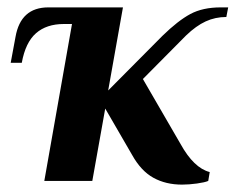

<svg xmlns="http://www.w3.org/2000/svg" viewBox="-20 -490 638 520"><path d="M338 -70 265 -196 230 0H100L175 -425H153Q106 -425 77.5 -400Q49 -375 39 -320H9L22 -390Q36 -470 111 -470H313L273 -245L420 -393Q462 -434 495.5 -452Q529 -470 578 -470H598L593 -444Q563 -444 537 -432Q511 -420 484 -394L367 -276L469 -100Q505 -35 548 -24L544 0Q535 4 513.5 7Q492 10 473 10Q429 10 395.5 -8.5Q362 -27 338 -70Z"/></svg>

Font: Philosopher
Style: Bold Italic
Weight: 700
Italic angle: -10°
Designer: Jovanny Lemonad
Foundry: Jovanny Lemonad
Version: Version 2.000